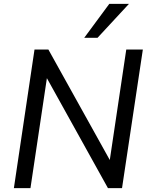

<svg xmlns="http://www.w3.org/2000/svg" viewBox="-20 -976 780 996"><path d="M52 0 159 -719H231L559 -129H547L635 -719H721L613 0H540L213 -589H226L138 0ZM417 -780 547 -956H649L486 -780Z"/></svg>

Font: Nunitoga
Style: Medium Italic
Weight: 500
Italic angle: -9°
Designer: Vernon Adams
Foundry: Vernon Adams
Version: Version 1.0